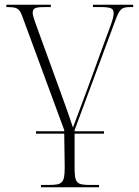

<svg xmlns="http://www.w3.org/2000/svg" viewBox="-20 -556 592 816"><path d="M133 12H253L255 154C255 223 245 230 186 230H154V240H401V230H365C305 230 297 223 297 154V12H422V2H297V-3L469 -466C489 -521 497 -526 538 -526H546V-536H375V-526H405C453 -526 462 -520 463 -501C464 -482 450 -447 428 -388L358 -196C325 -106 309 -65 290 -14C277 -55 267 -82 236 -168L144 -421C134 -449 119 -487 119 -501C119 -523 132 -526 175 -526H196V-536H7V-526C55 -526 62 -520 75 -486L253 -3V2H133Z"/></svg>

Font: Noto Serif Display ExtraLight
Style: Regular
Weight: 200
Designer: Monotype Design Team
Foundry: Monotype Imaging Inc.
Version: Version 2.009